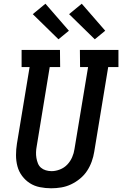

<svg xmlns="http://www.w3.org/2000/svg" viewBox="-20 -1003 656 1031"><path d="M255 8Q224 8 194 2Q164 -4 140 -19.5Q116 -35 98.5 -58.5Q81 -82 73.5 -110.5Q66 -139 66 -170Q66 -201 71 -232L139 -643H96V-735H302L303 -643H247L177 -217Q174 -201 173.5 -185.5Q173 -170 175.5 -155Q178 -140 183.5 -126Q189 -112 200 -102.5Q211 -93 226 -88.5Q241 -84 257 -84Q279 -84 302 -93Q325 -102 341.5 -119.5Q358 -137 367.5 -159Q377 -181 380 -203L453 -643H410L409 -735H616V-643H561L486 -188Q482 -162 472.5 -135.5Q463 -109 447.5 -85.5Q432 -62 409.5 -43.5Q387 -25 361.5 -13Q336 -1 309 3.5Q282 8 255 8ZM489 -792 351 -927 419 -983 545 -838ZM294 -792 156 -927 224 -983 350 -838Z"/></svg>

Font: Iosevka Etoile Semibold
Style: Italic
Weight: 600
Italic angle: -9°
Designer: Belleve Invis
Foundry: Belleve Invis
Version: Version 22.1.2; ttfautohint (v1.8.4)